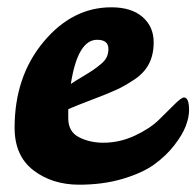

<svg xmlns="http://www.w3.org/2000/svg" viewBox="-20 -500 538 526"><path d="M263 -109Q308 -109 349.5 -128.5Q391 -148 414.5 -171Q438 -194 457.5 -213.5Q477 -233 484 -233Q498 -233 498 -198Q498 -179 489 -155Q480 -131 457.5 -102Q435 -73 402.5 -49.5Q370 -26 316 -10Q262 6 197 6Q123 6 71.5 -33.5Q20 -73 20 -150Q20 -290 99 -385Q178 -480 285 -480Q340 -480 370.5 -453.5Q401 -427 401 -384Q401 -350 388 -325Q375 -300 348 -282Q321 -264 296.5 -253Q272 -242 231 -226.5Q190 -211 167 -201V-176Q167 -139 196.5 -124Q226 -109 263 -109ZM246 -391Q193 -391 174 -270Q186 -278 206 -290Q226 -302 235.5 -308.5Q245 -315 256.5 -324.5Q268 -334 272.5 -344Q277 -354 277 -366Q277 -391 246 -391Z"/></svg>

Font: LeckerliOne
Style: Regular
Weight: 400
Designer: Gesine Todt
Foundry: Gesine Todt
Version: Version 1.000